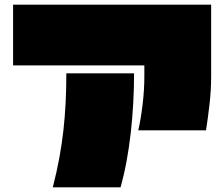

<svg xmlns="http://www.w3.org/2000/svg" viewBox="-20 -757 960 822"><path d="M572 -199Q583 -247 590.5 -309.5Q598 -372 598 -431V-477H36V-737H884V-431Q884 -372 877 -310.5Q870 -249 862 -199ZM206 45Q223 -21 234 -81Q245 -141 251.5 -199.5Q258 -258 261 -317.5Q264 -377 264 -443H554Q554 -381 550.5 -317Q547 -253 540 -190Q533 -127 522 -67.5Q511 -8 496 45Z"/></svg>

Font: ChangwonDangamAsac Bold
Style: Regular
Weight: 700
Designer: Choi Chi-young, Lee Youngbeen, Kim Jungjin, Yoon Jihee, Han Dohee
Foundry: YoonDesign Inc.
Version: Version 1.010;Build 20210623